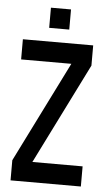

<svg xmlns="http://www.w3.org/2000/svg" viewBox="-54 -803 466 839"><g transform="rotate(5 178.5 -383.5)"><path d="M135 -767.1H223.1V-678.7H135ZM24.9 -619V-530.5H245.2L24.9 -88.4V0H333.3V-88.4H113L333.3 -530.5V-619Z"/></g></svg>

Font: Ulica
Style: Regular
Weight: 400
Version: Version